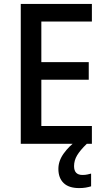

<svg xmlns="http://www.w3.org/2000/svg" viewBox="-20 -734 543 980"><path d="M449 0H86V-714H449V-624H191V-417H433V-327H191V-91H449ZM358 114Q358 159 401 159Q416 159 426.5 156.5Q437 154 445 152V217Q432 221 417.5 223.5Q403 226 384 226Q331 226 304.5 200Q278 174 278 128Q278 87 305.5 49Q333 11 370 -15L423 0Q389 33 373.5 59Q358 85 358 114Z"/></svg>

Font: Noto Sans Ethiopic SemiCondensed Medium
Style: Regular
Weight: 500
Width: 4
Designer: Monotype Design Team
Foundry: Monotype Imaging Inc.
Version: Version 2.102; ttfautohint (v1.8.4.7-5d5b)